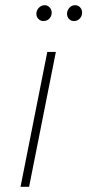

<svg xmlns="http://www.w3.org/2000/svg" viewBox="-20 -719 336 739"><path d="M59 0 162 -519H195L92 0ZM147 -638Q136 -638 128 -646Q120 -654 120 -666Q120 -679 129.5 -689Q139 -699 152 -699Q163 -699 171 -690.5Q179 -682 179 -671Q179 -657 170 -647.5Q161 -638 147 -638ZM265 -638Q253 -638 245.5 -646Q238 -654 238 -666Q238 -679 247 -689Q256 -699 269 -699Q281 -699 288.5 -690.5Q296 -682 296 -671Q296 -657 287 -647.5Q278 -638 265 -638Z"/></svg>

Font: Montserrat ExtraLight
Style: Italic
Weight: 200
Italic angle: -11.3°
Designer: Julieta Ulanovsky
Foundry: Julieta Ulanovsky
Version: Version 9.000; ttfautohint (v1.8.4.7-5d5b)